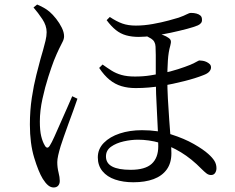

<svg xmlns="http://www.w3.org/2000/svg" viewBox="-20 -786 1040 848"><path d="M569 19Q524 19 488.5 7Q453 -5 432.5 -30Q412 -55 412 -91Q412 -128 438.5 -155Q465 -182 509 -196.5Q553 -211 607 -211Q678 -211 736 -192.5Q794 -174 836 -150Q878 -126 900 -106Q918 -90 927 -75.5Q936 -61 936 -43Q936 -31 930 -22Q924 -13 912 -13Q901 -13 891.5 -20.5Q882 -28 871 -39Q826 -85 779 -113.5Q732 -142 684.5 -155.5Q637 -169 589 -169Q559 -169 526 -161.5Q493 -154 470.5 -138Q448 -122 448 -95Q448 -65 475.5 -50.5Q503 -36 557 -36Q621 -36 650 -62.5Q679 -89 679 -140Q679 -165 677.5 -203.5Q676 -242 673.5 -285.5Q671 -329 669.5 -370Q668 -411 668 -441Q668 -466 668 -493Q668 -520 668 -543Q668 -566 667 -580Q666 -604 647.5 -615.5Q629 -627 615 -631L646 -645Q662 -642 676 -638.5Q690 -635 702 -630.5Q714 -626 724 -619Q733 -613 734.5 -605.5Q736 -598 732 -584Q724 -557 721.5 -519Q719 -481 719 -436Q719 -397 721.5 -350Q724 -303 727.5 -255.5Q731 -208 734 -169.5Q737 -131 737 -109Q737 -66 716.5 -37.5Q696 -9 658.5 5Q621 19 569 19ZM217 42Q204 42 192.5 32.5Q181 23 169 4Q150 -27 131 -89.5Q112 -152 112 -236Q112 -298 120.5 -354Q129 -410 140.5 -455Q152 -500 159 -526Q164 -543 170 -564Q176 -585 181 -606Q186 -627 186 -644Q186 -673 167 -701.5Q148 -730 128 -753L144 -766Q158 -760 172 -752.5Q186 -745 199 -734Q213 -722 228 -703Q243 -684 253 -663.5Q263 -643 263 -626Q263 -614 256.5 -601.5Q250 -589 240.5 -569.5Q231 -550 218 -518Q208 -492 193.5 -447Q179 -402 167.5 -349.5Q156 -297 156 -249Q156 -209 162 -184.5Q168 -160 177 -145Q182 -135 188 -134Q194 -133 200 -143Q208 -155 220.5 -183Q233 -211 248 -245Q263 -279 277 -310.5Q291 -342 299 -361L322 -350Q315 -329 304.5 -300Q294 -271 282.5 -240Q271 -209 262 -182.5Q253 -156 248 -141Q241 -118 237 -100Q233 -82 233 -70Q233 -46 238.5 -24.5Q244 -3 244 13Q244 26 237 34Q230 42 217 42ZM579 -397Q545 -397 516.5 -405.5Q488 -414 464 -433.5Q440 -453 418 -486L433 -501Q454 -486 473 -474Q492 -462 516.5 -455Q541 -448 576 -448Q613 -448 644 -453Q675 -458 696 -462Q734 -470 766.5 -480.5Q799 -491 821 -500Q841 -509 849.5 -514Q858 -519 861 -519Q867 -519 876 -517.5Q885 -516 893 -512Q901 -508 906.5 -502.5Q912 -497 912 -488Q912 -479 904.5 -470Q897 -461 878 -454Q843 -440 793 -427.5Q743 -415 698 -407Q666 -402 637.5 -399.5Q609 -397 579 -397ZM593 -623Q562 -623 537 -630Q512 -637 491.5 -653.5Q471 -670 451 -697L465 -711Q495 -691 520.5 -682Q546 -673 580 -673Q616 -673 655 -680Q694 -687 725 -695.5Q756 -704 769 -708Q794 -717 805 -723Q816 -729 824 -729Q837 -729 848 -726Q859 -723 865.5 -717Q872 -711 872 -700Q873 -691 868 -684.5Q863 -678 854 -674Q838 -667 806 -658.5Q774 -650 734.5 -641.5Q695 -633 657.5 -628Q620 -623 593 -623Z"/></svg>

Font: Noto Serif SC ExtraLight
Style: Regular
Weight: 400
Version: Version 2.002-H1;hotconv 1.1.0;makeotfexe 2.6.0